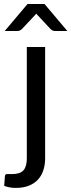

<svg xmlns="http://www.w3.org/2000/svg" viewBox="-56 -736 348 938"><path d="M164.5 -506.5V37.5Q164.5 68 156.2 94.2Q148 120.5 130.8 140Q113.5 159.5 86.2 170.8Q59 182 21 182Q4.5 182 -8.8 179.5Q-22 177 -35.5 172L-32 124Q-31 119.5 -29 117.2Q-27 115 -23 114.5Q-19 114 -12.8 114.2Q-6.5 114.5 3 114.5Q42 114.5 58.5 96.2Q75 78 75 37.5V-506.5ZM273 -584.5H213.5Q208 -584.5 202.2 -586.5Q196.5 -588.5 191 -594L129.5 -660Q125 -664 121.5 -669.5Q119 -667 117 -664.5Q115 -662 113 -660L51 -594Q40.5 -584.5 28.5 -584.5H-33L78.5 -716.5H161.5Z"/></svg>

Font: Lato-Regular
Style: Regular
Weight: 400
Designer: Lukasz Dziedzic with Adam Twardoch and Botio Nikoltchev
Foundry: tyPoland Lukasz Dziedzic
Version: Version 2.015; 2015-08-06; http://www.latofonts.com/